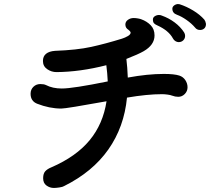

<svg xmlns="http://www.w3.org/2000/svg" viewBox="-20 -893 1040 948"><path d="M906 -462Q906 -443 892.5 -429Q879 -415 860 -415Q845 -415 829 -421Q822 -424 807 -426Q792 -428 780 -428Q707 -428 607 -411Q593 -266 515 -155Q437 -44 296 26Q290 30 273.5 32.5Q257 35 246 35Q226 35 209.5 23Q193 11 193 -13Q193 -36 203.5 -47.5Q214 -59 234 -67Q356 -120 422.5 -200.5Q489 -281 506 -393Q307 -357 283 -357Q224 -357 163 -381Q131 -394 131 -430Q131 -451 145 -464.5Q159 -478 179 -478Q197 -478 207 -473Q240 -456 285 -456Q340 -456 512 -491Q510 -533 505 -571Q376 -538 259 -537Q234 -537 213 -551.5Q192 -566 192 -592Q192 -615 207.5 -627.5Q223 -640 252 -642Q360 -646 430.5 -661.5Q501 -677 582 -702Q598 -707 611.5 -715Q625 -723 625 -732Q625 -735 621 -739.5Q617 -744 614 -746Q599 -755 599 -772Q599 -786 611.5 -795Q624 -804 640 -804Q650 -804 661 -802Q672 -800 677 -798Q705 -788 724 -768.5Q743 -749 743 -718Q743 -671 689 -640Q663 -625 604 -602Q609 -562 611 -510Q709 -528 789 -528Q840 -528 865 -520Q884 -514 895 -497.5Q906 -481 906 -462ZM943 -757Q926 -777 901 -794.5Q876 -812 854 -820Q831 -828 831 -850Q831 -859 839 -865.5Q847 -872 858 -873Q864 -873 867 -872Q901 -861 934 -841Q967 -821 989 -796Q995 -788 997 -775Q997 -760 988.5 -752.5Q980 -745 968 -745Q952 -745 943 -757ZM834 -703Q813 -742 758 -767Q746 -772 740.5 -778Q735 -784 735 -797Q735 -807 744.5 -813Q754 -819 765 -819Q773 -819 779 -816Q813 -804 842 -782.5Q871 -761 889 -733Q894 -725 894 -716Q894 -703 885 -694Q876 -685 862 -685Q854 -685 846 -690Q838 -695 834 -703Z"/></svg>

Font: Tsukimi Rounded SemiBold
Style: Regular
Weight: 600
Designer: Takashi Funayama
Foundry: Takashi Funayama
Version: Version 1.032; ttfautohint (v1.8.3)